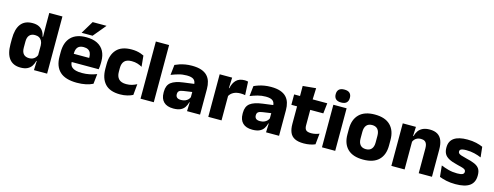

<svg xmlns="http://www.w3.org/2000/svg" viewBox="-22 -1408 5516 2142"><g transform="rotate(15 2736.0 -336.5)"><path d="M209.5 11.5Q123.5 11.5 79.2 -45Q35 -101.5 35 -213V-273.5Q35 -387 79.5 -445Q124 -503 214 -503Q258 -503 287.5 -488.5Q317 -474 334.8 -447.5Q352.5 -421 359.5 -385H401L365 -286Q364 -316.5 353 -337.5Q342 -358.5 322.2 -369.8Q302.5 -381 274.5 -381Q232.5 -381 210.5 -356.5Q188.5 -332 188.5 -283V-212.5Q188.5 -164 210.8 -139.2Q233 -114.5 276.5 -114.5Q299.5 -114.5 317.8 -123Q336 -131.5 348.8 -146.5Q361.5 -161.5 367.5 -180.5L405 -106.5H362Q354.5 -73.5 337 -46.5Q319.5 -19.5 288.5 -4Q257.5 11.5 209.5 11.5ZM363 0 367.5 -124.5 365 -150.5V-349.5V-371L363 -513.5V-660.5H515V0Z M861 12.5Q727 12.5 663 -47.2Q599 -107 599 -221.5V-272.5Q599 -385.5 659 -445.8Q719 -506 833.5 -506Q910.5 -506 961.8 -479.8Q1013 -453.5 1038.8 -405Q1064.5 -356.5 1064.5 -288.5V-272Q1064.5 -253 1062.8 -233.2Q1061 -213.5 1058 -196.5H920Q922 -225.5 922.5 -251.2Q923 -277 923 -298Q923 -328.5 913.5 -349.2Q904 -370 884.2 -381Q864.5 -392 833.5 -392Q787.5 -392 766.2 -367.2Q745 -342.5 745 -297V-252L746 -235.5V-200.5Q746 -181.5 752.2 -164.5Q758.5 -147.5 774.2 -134.8Q790 -122 817.8 -114.8Q845.5 -107.5 888.5 -107.5Q934 -107.5 976 -116.2Q1018 -125 1056.5 -140L1044 -25Q1010 -7.5 963.5 2.5Q917 12.5 861 12.5ZM680 -196.5V-291H1027V-196.5ZM857 -687H1016V-685L895.5 -540H769.5V-541.5Z M1358.5 13Q1241.5 13 1185 -48.5Q1128.5 -110 1128.5 -221.5V-272.5Q1128.5 -382 1185 -443.5Q1241.5 -505 1358 -505Q1388 -505 1414 -500.8Q1440 -496.5 1462 -489Q1484 -481.5 1500.5 -473L1513 -346.5Q1488.5 -360.5 1459 -369.8Q1429.5 -379 1392.5 -379Q1334.5 -379 1308.5 -351Q1282.5 -323 1282.5 -270V-227.5Q1282.5 -173.5 1310 -144.5Q1337.5 -115.5 1396 -115.5Q1432.5 -115.5 1461.8 -124.2Q1491 -133 1517.5 -147L1505.5 -20Q1479.5 -6 1441.5 3.5Q1403.5 13 1358.5 13Z M1594 0V-660.5H1747V0Z M2131 0 2135.5 -123 2132 -130.5V-284L2131 -304Q2131 -345 2107 -364.5Q2083 -384 2026.5 -384Q1977 -384 1932.5 -371.5Q1888 -359 1848.5 -343L1861.5 -461.5Q1885 -472.5 1914.2 -482.2Q1943.5 -492 1979 -498Q2014.5 -504 2055 -504Q2119.5 -504 2163 -489Q2206.5 -474 2232.5 -446.5Q2258.5 -419 2270 -380.8Q2281.5 -342.5 2281.5 -296.5V0ZM1974.5 11.5Q1901 11.5 1863 -25.5Q1825 -62.5 1825 -131V-144.5Q1825 -217 1869.8 -251.8Q1914.5 -286.5 2012 -299L2144 -316.5L2153 -224.5L2036 -207.5Q2000.5 -203 1986 -191Q1971.5 -179 1971.5 -155.5V-152Q1971.5 -129.5 1986 -116.2Q2000.5 -103 2032.5 -103Q2060.5 -103 2080.8 -111.5Q2101 -120 2114 -133.8Q2127 -147.5 2133.5 -164.5L2155 -102.5H2130Q2122 -70.5 2105.2 -44.5Q2088.5 -18.5 2057 -3.5Q2025.5 11.5 1974.5 11.5Z M2526.5 -276 2484.5 -369H2520.5Q2532.5 -430 2567.2 -464.8Q2602 -499.5 2665.5 -499.5Q2676.5 -499.5 2685.8 -498Q2695 -496.5 2703.5 -494.5L2711 -340Q2700.5 -343 2686.5 -344.2Q2672.5 -345.5 2658 -345.5Q2609 -345.5 2575.5 -327.2Q2542 -309 2526.5 -276ZM2376.5 0V-491.5H2520.5L2514 -334.5L2529.5 -332.5V0Z M3043.5 0 3048 -123 3044.5 -130.5V-284L3043.5 -304Q3043.5 -345 3019.5 -364.5Q2995.5 -384 2939 -384Q2889.5 -384 2845 -371.5Q2800.5 -359 2761 -343L2774 -461.5Q2797.5 -472.5 2826.8 -482.2Q2856 -492 2891.5 -498Q2927 -504 2967.5 -504Q3032 -504 3075.5 -489Q3119 -474 3145 -446.5Q3171 -419 3182.5 -380.8Q3194 -342.5 3194 -296.5V0ZM2887 11.5Q2813.5 11.5 2775.5 -25.5Q2737.5 -62.5 2737.5 -131V-144.5Q2737.5 -217 2782.2 -251.8Q2827 -286.5 2924.5 -299L3056.5 -316.5L3065.5 -224.5L2948.5 -207.5Q2913 -203 2898.5 -191Q2884 -179 2884 -155.5V-152Q2884 -129.5 2898.5 -116.2Q2913 -103 2945 -103Q2973 -103 2993.2 -111.5Q3013.5 -120 3026.5 -133.8Q3039.5 -147.5 3046 -164.5L3067.5 -102.5H3042.5Q3034.5 -70.5 3017.8 -44.5Q3001 -18.5 2969.5 -3.5Q2938 11.5 2887 11.5Z M3480 11Q3414.5 11 3375.8 -8.8Q3337 -28.5 3320 -68Q3303 -107.5 3303 -165.5V-440H3455V-190Q3455 -154 3471.2 -137.2Q3487.5 -120.5 3532 -120.5Q3556.5 -120.5 3580.5 -126Q3604.5 -131.5 3624 -140L3611 -13.5Q3585.5 -2.5 3552.2 4.2Q3519 11 3480 11ZM3237 -369.5V-489.5H3619.5L3606 -369.5ZM3305 -478.5 3304.5 -605.5 3456 -620 3450.5 -478.5Z M3689.5 0V-491.5H3842.5V0ZM3766 -538Q3723 -538 3703.5 -557.8Q3684 -577.5 3684 -611V-614.5Q3684 -648 3703.5 -667.5Q3723 -687 3766 -687Q3808 -687 3827.8 -667.5Q3847.5 -648 3847.5 -614.5V-611Q3847.5 -577 3827.8 -557.5Q3808 -538 3766 -538Z M4167 14Q4048 14 3987.2 -45.2Q3926.5 -104.5 3926.5 -212V-276.5Q3926.5 -385.5 3987.5 -445.8Q4048.5 -506 4167 -506Q4285.5 -506 4346.2 -445.8Q4407 -385.5 4407 -276.5V-212Q4407 -104.5 4346.5 -45.2Q4286 14 4167 14ZM4167 -106.5Q4209.5 -106.5 4231.8 -132.2Q4254 -158 4254 -205.5V-283Q4254 -333 4231.8 -359Q4209.5 -385 4167 -385Q4124.5 -385 4102.2 -359Q4080 -333 4080 -283V-205.5Q4080 -158 4102.2 -132.2Q4124.5 -106.5 4167 -106.5Z M4807 0V-289Q4807 -316 4800 -335.8Q4793 -355.5 4776.5 -366Q4760 -376.5 4731.5 -376.5Q4708 -376.5 4690 -368.2Q4672 -360 4659.8 -345.8Q4647.5 -331.5 4641.5 -313.5L4618 -385H4644Q4652 -418.5 4670.2 -445Q4688.5 -471.5 4720.5 -487.2Q4752.5 -503 4801.5 -503Q4856.5 -503 4891.5 -481.8Q4926.5 -460.5 4943.2 -418.5Q4960 -376.5 4960 -313.5V0ZM4491 0V-491.5H4643L4638 -368.5L4644 -354V0Z M5232.5 12Q5174 12 5127 1.8Q5080 -8.5 5046.5 -22L5033.5 -150.5Q5072 -134.5 5118.8 -121.8Q5165.5 -109 5220 -109Q5263.5 -109 5281.8 -118.2Q5300 -127.5 5300 -147V-149Q5300 -162.5 5290.8 -171.2Q5281.5 -180 5258.8 -187Q5236 -194 5195 -203.5Q5133.5 -218 5097.5 -237.8Q5061.5 -257.5 5046.2 -286.2Q5031 -315 5031 -354.5V-358.5Q5031 -431.5 5083 -467.8Q5135 -504 5236 -504Q5293 -504 5338.5 -493.5Q5384 -483 5415 -468.5L5428 -349Q5392 -365 5347.8 -375.5Q5303.5 -386 5255 -386Q5225.5 -386 5208.8 -382Q5192 -378 5185.2 -370.5Q5178.5 -363 5178.5 -352V-350.5Q5178.5 -338.5 5186.5 -330Q5194.5 -321.5 5215.8 -314Q5237 -306.5 5277 -297Q5339 -283.5 5377 -266.2Q5415 -249 5432.5 -221.8Q5450 -194.5 5450 -149.5V-145Q5450 -65.5 5396.5 -26.8Q5343 12 5232.5 12Z"/></g></svg>

Font: Anek Bangla Medium
Style: Bold
Weight: 700
Version: Version 1.003